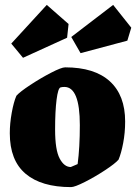

<svg xmlns="http://www.w3.org/2000/svg" viewBox="-20 -751 556 784"><path d="M20 -207Q20 -247 28 -291Q36 -335 47 -360Q61 -376 103.5 -404Q146 -432 188.5 -454Q231 -476 246 -476Q366 -476 428.5 -419Q491 -362 491 -255Q491 -209 483 -167Q475 -125 464 -99Q450 -83 409 -56Q368 -29 326.5 -8Q285 13 270 13Q149 13 84.5 -41.5Q20 -96 20 -207ZM297 -81Q306 -149 306 -240Q306 -396 243 -396Q233 -396 227 -394Q217 -391 211 -344Q205 -297 205 -222Q205 -139 223.5 -104Q242 -69 269 -69ZM26 -573 171 -731 260 -653 254 -597 74 -515ZM271 -600 442 -731 516 -638 500 -585 309 -534Z"/></svg>

Font: Grenze Black
Style: Regular
Weight: 900
Designer: Renata Polastri
Foundry: Omnibus-Type
Version: Version 1.002; ttfautohint (v1.8)